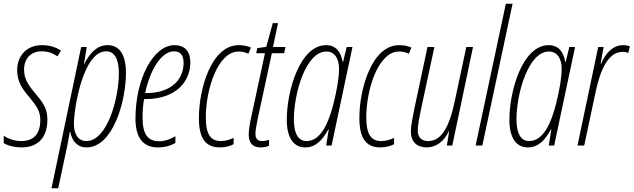

<svg xmlns="http://www.w3.org/2000/svg" viewBox="-35 -780 3396 1029"><path d="M81 10C168 10 219 -43 219 -139C219 -202 193 -233 147 -288C111 -331 94 -363 94 -407C94 -466 130 -505 189 -505C228 -505 254 -491 273 -478L292 -509C270 -523 238 -538 190 -538C106 -538 57 -479 57 -404C57 -343 84 -304 120 -262C162 -211 181 -184 181 -137C181 -65 148 -24 79 -24C40 -24 5 -38 -15 -53V-13C2 -2 37 10 81 10Z M241 229H277L319 32C327 -2 333 -41 339 -73H342C350 -26 378 10 429 10C569 10 640 -234 640 -390C640 -487 605 -538 542 -538C487 -538 449 -500 417 -438H415L430 -528H400ZM428 -24C385 -24 361 -60 361 -116C361 -196 409 -505 534 -505C575 -505 602 -470 602 -387C602 -251 539 -24 428 -24Z M810 10C850 10 882 0 905 -14V-50C878 -34 850 -23 818 -23C756 -23 729 -62 729 -150C729 -187 732 -219 737 -249H744C912 -249 985 -346 985 -445C985 -510 951 -538 900 -538C787 -538 691 -358 691 -144C691 -40 734 10 810 10ZM747 -281H743C769 -407 831 -505 897 -505C933 -505 949 -482 949 -443C949 -363 893 -281 747 -281Z M1144 10C1174 10 1199 2 1217 -7V-41C1195 -31 1172 -24 1149 -24C1095 -24 1068 -58 1068 -151C1068 -298 1131 -504 1244 -504C1262 -504 1280 -500 1296 -492L1310 -525C1293 -533 1270 -538 1244 -538C1098 -538 1031 -304 1031 -148C1031 -35 1069 10 1144 10Z M1360 10C1378 10 1393 7 1407 1V-31C1397 -27 1384 -24 1369 -24C1345 -24 1334 -38 1334 -64C1334 -81 1339 -106 1345 -138L1422 -495H1488L1495 -528H1428L1455 -656H1427L1392 -529L1344 -522L1338 -495H1385L1309 -141C1302 -109 1298 -79 1298 -58C1298 -14 1320 10 1360 10Z M1601 10C1656 10 1692 -27 1725 -87H1727L1713 0H1742L1854 -528H1823L1804 -449H1801C1793 -500 1766 -538 1713 -538C1572 -538 1502 -293 1502 -138C1502 -42 1538 10 1601 10ZM1608 -24C1567 -24 1540 -58 1540 -141C1540 -277 1603 -504 1714 -504C1757 -504 1782 -468 1782 -412C1782 -359 1769 -292 1753 -227C1727 -123 1685 -24 1608 -24Z M2004 10C2034 10 2059 2 2077 -7V-41C2055 -31 2032 -24 2009 -24C1955 -24 1928 -58 1928 -151C1928 -298 1991 -504 2104 -504C2122 -504 2140 -500 2156 -492L2170 -525C2153 -533 2130 -538 2104 -538C1958 -538 1891 -304 1891 -148C1891 -35 1929 10 2004 10Z M2252 10C2302 10 2345 -22 2370 -76H2372L2360 0H2389L2500 -528H2464L2403 -241C2373 -98 2331 -24 2259 -24C2225 -24 2204 -43 2204 -81C2204 -113 2213 -151 2220 -188L2293 -528H2256L2185 -194C2177 -155 2167 -105 2167 -76C2167 -19 2200 10 2252 10Z M2514 0H2550L2712 -760H2676Z M2794 10C2849 10 2885 -27 2918 -87H2920L2906 0H2935L3047 -528H3016L2997 -449H2994C2986 -500 2959 -538 2906 -538C2765 -538 2695 -293 2695 -138C2695 -42 2731 10 2794 10ZM2801 -24C2760 -24 2733 -58 2733 -141C2733 -277 2796 -504 2907 -504C2950 -504 2975 -468 2975 -412C2975 -359 2962 -292 2946 -227C2920 -123 2878 -24 2801 -24Z M3060 0H3096L3156 -282C3176 -378 3215 -502 3301 -502C3314 -502 3324 -500 3332 -496L3341 -532C3333 -535 3321 -538 3306 -538C3253 -538 3213 -501 3187 -439H3184L3200 -528H3171Z"/></svg>

Font: Noto Sans ExtraCondensed ExtraLight
Style: Italic
Weight: 200
Width: 2
Italic angle: -12°
Designer: Monotype Design Team
Foundry: Monotype Imaging Inc.
Version: Version 2.013